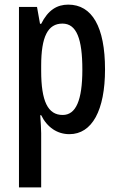

<svg xmlns="http://www.w3.org/2000/svg" viewBox="-20 -570 513 830"><path d="M275 -550C227 -550 188 -527 158 -467H153L140 -540H62V240H158V6C158 -14 156 -40 154 -72H158C184 -19 228 10 280 10C378 10 434 -93 434 -270C434 -454 378 -550 275 -550ZM250 -468C311 -468 336 -402 336 -269C336 -136 308 -73 251 -73C187 -73 158 -132 158 -264V-286C158 -412 187 -468 250 -468Z"/></svg>

Font: Noto Sans Arabic UI XCn Md
Style: Regular
Weight: 500
Width: 2
Designer: Monotype Design Team, Nadine Chahine and Nizar Qandah
Foundry: Monotype Imaging Inc.
Version: Version 2.010